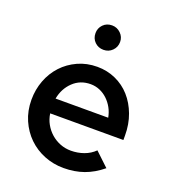

<svg xmlns="http://www.w3.org/2000/svg" viewBox="-134 -829 841 939"><g transform="rotate(20 286.0 -359.5)"><path d="M42 0ZM501 -62Q456 -25 408 -8Q360 9 303 9Q250 9 202.5 -10Q155 -29 119.5 -63.5Q84 -98 63 -146Q42 -194 42 -252Q42 -305 60 -352.5Q78 -400 111 -435.5Q144 -471 190 -492Q236 -513 291 -513Q342 -513 386.5 -493Q431 -473 463 -437Q495 -401 513.5 -351.5Q532 -302 532 -243V-220H151Q155 -191 169 -166Q183 -141 204 -122.5Q225 -104 251.5 -93.5Q278 -83 308 -83Q343 -83 375 -94.5Q407 -106 430 -129Q448 -112 465.5 -95.5Q483 -79 501 -62ZM289 -422Q235 -422 198 -386.5Q161 -351 151 -297H425Q420 -324 407.5 -346.5Q395 -369 377 -386Q359 -403 336.5 -412.5Q314 -422 289 -422ZM289 -601Q262 -601 243.5 -619Q225 -637 225 -665Q225 -691 243 -709.5Q261 -728 289 -728Q315 -728 334 -709.5Q353 -691 353 -665Q353 -638 334.5 -619.5Q316 -601 289 -601Z"/></g></svg>

Font: Rosa Sans Medium
Style: Regular
Weight: 500
Designer: Pentagram / MCKL
Foundry: Pentagram / MCKL
Version: Version 1.005;September 16, 2019;FontCreator 11.5.0.2425 64-